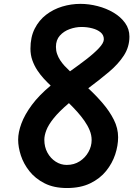

<svg xmlns="http://www.w3.org/2000/svg" viewBox="-20 -948 672 968"><path d="M316.5 -116.5Q353.5 -116.5 381.8 -134.8Q410 -153 426 -181.8Q442 -210.5 442 -242Q442 -267 432 -291.2Q422 -315.5 405.5 -339Q389 -362.5 368.8 -385Q348.5 -407.5 327.5 -428Q277.5 -385.5 250.8 -352Q224 -318.5 213.8 -291.8Q203.5 -265 203.5 -243.5Q203.5 -207 219.2 -178.2Q235 -149.5 260.8 -133Q286.5 -116.5 316.5 -116.5ZM71.5 -243.5Q71.5 -281 88 -325.5Q104.5 -370 140.5 -418.8Q176.5 -467.5 235.5 -516.5Q219 -532 201.2 -551.2Q183.5 -570.5 168.2 -593.5Q153 -616.5 143.2 -643.8Q133.5 -671 133.5 -702.5Q133.5 -761 155 -803.5Q176.5 -846 212.8 -873.8Q249 -901.5 293.8 -915Q338.5 -928.5 385.5 -928.5Q428.5 -928.5 472.2 -917.2Q516 -906 552.2 -884.5Q588.5 -863 610.5 -832.5Q632.5 -802 632.5 -763.5Q632.5 -711.5 604.5 -668.2Q576.5 -625 529.2 -585.2Q482 -545.5 425 -503Q464 -467 498.2 -427Q532.5 -387 554 -344.2Q575.5 -301.5 575.5 -256Q575.5 -214 560.8 -169.2Q546 -124.5 515 -86Q484 -47.5 435 -23.8Q386 0 317.5 0Q251.5 0 204.8 -23.8Q158 -47.5 128.5 -84.8Q99 -122 85.2 -164.2Q71.5 -206.5 71.5 -243.5ZM262 -711.5Q262 -693 267.8 -676.2Q273.5 -659.5 283.5 -644.2Q293.5 -629 306.2 -615.2Q319 -601.5 333 -588.5Q375.5 -618.5 414.5 -648.5Q453.5 -678.5 478.5 -705Q503.5 -731.5 503.5 -750Q503.5 -771.5 487.2 -785Q471 -798.5 445.2 -805.2Q419.5 -812 391 -812Q361 -812 331.2 -801.2Q301.5 -790.5 281.8 -768.5Q262 -746.5 262 -711.5Z"/></svg>

Font: Edu VIC WA NT Hand Pre
Style: Regular
Weight: 400
Designer: Tina and Corey Anderson, Eben Sorkin, Mirko Velimirovic
Foundry: Google for Education
Version: Version 1.000